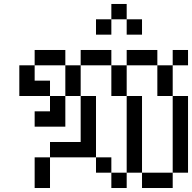

<svg xmlns="http://www.w3.org/2000/svg" viewBox="-20 -943 963 963"><path d="M76.9 -615.4H153.8V-538.5H76.9ZM76.9 -538.5H153.8V-461.5H76.9ZM153.8 -538.5H230.8V-461.5H153.8ZM230.8 -461.5H307.7V-384.6H230.8ZM230.8 -384.6H307.7V-307.7H230.8ZM153.8 -384.6H230.8V-307.7H153.8ZM538.5 -76.9H615.4V0H538.5ZM384.6 -384.6H461.5V-307.7H384.6ZM384.6 -461.5H461.5V-384.6H384.6ZM153.8 -692.3H230.8V-615.4H153.8ZM230.8 -692.3H307.7V-615.4H230.8ZM615.4 -461.5H692.3V-384.6H615.4ZM615.4 -384.6H692.3V-307.7H615.4ZM615.4 -307.7H692.3V-230.8H615.4ZM615.4 -230.8H692.3V-153.8H615.4ZM846.2 -461.5H923.1V-384.6H846.2ZM846.2 -384.6H923.1V-307.7H846.2ZM846.2 -307.7H923.1V-230.8H846.2ZM846.2 -230.8H923.1V-153.8H846.2ZM615.4 -153.8H692.3V-76.9H615.4ZM846.2 -153.8H923.1V-76.9H846.2ZM769.2 -76.9H846.2V0H769.2ZM692.3 -76.9H769.2V0H692.3ZM307.7 -615.4H384.6V-538.5H307.7ZM307.7 -538.5H384.6V-461.5H307.7ZM384.6 -692.3H461.5V-615.4H384.6ZM769.2 -538.5H846.2V-461.5H769.2ZM769.2 -615.4H846.2V-538.5H769.2ZM538.5 -538.5H615.4V-461.5H538.5ZM538.5 -615.4H615.4V-538.5H538.5ZM615.4 -692.3H692.3V-615.4H615.4ZM846.2 -692.3H923.1V-615.4H846.2ZM461.5 -692.3H538.5V-615.4H461.5ZM692.3 -692.3H769.2V-615.4H692.3ZM384.6 -307.7H461.5V-230.8H384.6ZM153.8 -76.9H230.8V0H153.8ZM153.8 -153.8H230.8V-76.9H153.8ZM230.8 -230.8H307.7V-153.8H230.8ZM307.7 -230.8H384.6V-153.8H307.7ZM384.6 -230.8H461.5V-153.8H384.6ZM461.5 -153.8H538.5V-76.9H461.5ZM538.5 -923.1H615.4V-846.2H538.5ZM615.4 -846.2H692.3V-769.2H615.4ZM461.5 -846.2H538.5V-769.2H461.5Z"/></svg>

Font: Jacquarda Bastarda 9
Style: Regular
Weight: 400
Designer: Sarah Cadigan-Fried
Version: Version 1.000; ttfautohint (v1.8.4.7-5d5b)